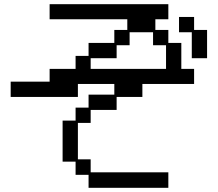

<svg xmlns="http://www.w3.org/2000/svg" viewBox="-20 -807 1040 917"><path d="M279 -231H341V-293H403V-355H526V-406H352V-344H31V-417H217V-478H341V-540H403V-602H526V-664H588V-715H217V-787H784V-715H722V-664H784V-602H846V-478H907V-406H660V-344H537V-282H413V-220H352V-46H413V16H784V90H403V28H341V-35H279ZM896 -653H835V-726H907V-664H969V-529H896ZM773 -478V-591H711V-653H599V-591H537V-529H413V-478Z"/></svg>

Font: DotGothic16
Style: Regular
Weight: 400
Designer: Fontworks Inc.
Foundry: Fontworks Inc.
Version: Version 1.100